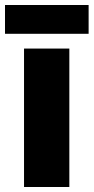

<svg xmlns="http://www.w3.org/2000/svg" viewBox="-35 -747 374 767"><path d="M242 0H61V-553H242ZM319 -727V-612H-15V-727Z"/></svg>

Font: Noto Sans Lao SemiCondensed Black
Style: Regular
Weight: 900
Width: 4
Designer: Monotype Design Team
Foundry: Monotype Imaging Inc.
Version: Version 2.003; ttfautohint (v1.8.4.7-5d5b)